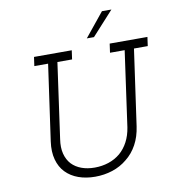

<svg xmlns="http://www.w3.org/2000/svg" viewBox="-95 -966 957 1057"><g transform="rotate(-10 384.0 -437.5)"><path d="M134 -700 127 -650H204L144 -226Q136 -169 148 -125Q160 -81 188 -52Q217 -22 259 -7Q301 8 352 8Q403 8 449 -7Q495 -22 531 -52Q568 -81 592 -125Q616 -169 624 -226L684 -650H761L768 -700H557L550 -650H632L573 -229Q566 -184 547.5 -149Q529 -114 501 -90Q472 -66 435.5 -54Q399 -42 358 -42Q317 -42 284.5 -54Q252 -66 230 -89Q208 -113 199 -148Q190 -183 197 -229L256 -650H338L345 -700ZM438 -750H478Q514 -789 538.5 -816.5Q563 -844 599 -883H546Q519 -850 492 -816.5Q465 -783 438 -750Z"/></g></svg>

Font: Josefin Slab Medium
Style: Italic
Weight: 500
Italic angle: -12°
Version: Version 2.000